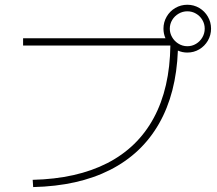

<svg xmlns="http://www.w3.org/2000/svg" viewBox="-20 -802 904 800"><path d="M689.9 -612.3H76.2V-642.6H669.4Q661.1 -661.6 661.1 -682.6Q661.1 -709.5 674.3 -732.4Q687.5 -755.4 710.4 -768.8Q733.4 -782.2 760.7 -782.2Q787.6 -782.2 810.3 -768.8Q833 -755.4 846.2 -732.4Q859.4 -709.5 859.4 -682.6Q859.4 -655.8 846.2 -632.8Q833 -609.9 810.3 -596.4Q787.6 -583 760.7 -583Q739.3 -583 721.2 -591.3Q714.4 -412.6 642.6 -286.9Q570.8 -161.1 438.5 -94Q306.2 -26.9 118.2 -22.5L116.2 -52.7Q299.8 -57.1 427 -122.3Q554.2 -187.5 620.8 -311Q687.5 -434.6 689.9 -612.3ZM833 -682.6Q833 -702.1 823.2 -718.8Q813.5 -735.4 796.9 -745.1Q780.3 -754.9 760.7 -754.9Q741.2 -754.9 724.4 -745.1Q707.5 -735.4 697.5 -718.8Q687.5 -702.1 687.5 -682.6Q687.5 -664.1 696.8 -647.7Q706.1 -631.3 721.7 -621.1Q739.7 -609.4 760.7 -609.4Q780.3 -609.4 796.9 -619.4Q813.5 -629.4 823.2 -646.2Q833 -663.1 833 -682.6Z"/></svg>

Font: Pretendard GOV Thin
Style: Regular
Weight: 100
Designer: Base glyphs from Inter by Rasmus Andersson; Hangeul glyphs from Noto Sans CJK(Source Han Sans) by Jang Soo-young and Kan
Foundry: Kil Hyung-jin
Version: Version 1.309